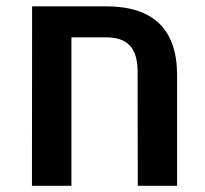

<svg xmlns="http://www.w3.org/2000/svg" viewBox="-20 -602 663 622"><path d="M83.5 0 84 -581.5H323.2Q438 -581.5 495.6 -526.1Q553.2 -470.7 553.7 -360.4V0H426.3L425.8 -370.1Q425.8 -427.2 400.9 -454.1Q376 -481 323.7 -481H211.4V0Z"/></svg>

Font: Heebo SemiBold
Style: Regular
Weight: 600
Designer: Oded Ezer
Foundry: Ezer Type House
Version: Version 3.100